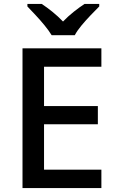

<svg xmlns="http://www.w3.org/2000/svg" viewBox="-20 -961 597 981"><path d="M498 0H95V-714H498V-620H205V-419H480V-326H205V-94H498ZM244 -781Q230 -804 208 -831Q186 -858 162 -883.5Q138 -909 120 -928V-941H193Q219 -924 247.5 -901Q276 -878 302 -851Q328 -878 357 -901Q386 -924 412 -941H487V-928Q468 -909 443.5 -883.5Q419 -858 396.5 -831Q374 -804 362 -781Z"/></svg>

Font: Noto Kufi Arabic Medium
Style: Regular
Weight: 500
Designer: Monotype Design Team, David Williams, Khaled Hosny
Foundry: Google LLC
Version: Version 2.109; ttfautohint (v1.8.4.7-5d5b)